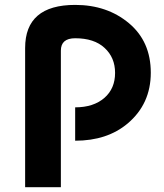

<svg xmlns="http://www.w3.org/2000/svg" viewBox="-20 -567 672 787"><path d="M288.1 9.8V-127Q363.3 -127 408.2 -166Q451.7 -204.1 451.7 -268.1Q451.7 -331.1 408.7 -370.6Q366.2 -410.2 288.1 -410.2Q229.5 -410.2 229.5 -359.4V200.2H83V-370.1Q83 -546.9 288.1 -546.9Q418.9 -546.9 508.5 -471.9Q598.1 -397 598.1 -269Q598.1 -141.1 503.4 -61Q419.4 9.8 288.1 9.8Z"/></svg>

Font: New Shape
Style: Bold
Weight: 700
Designer: Wojciech Kalinowski "wmk69" (wmk69@o2.pl)
Foundry: Wojciech Kalinowski "wmk69" (wmk69@o2.pl)
Version: Version 2.1.1; 2021-05-14